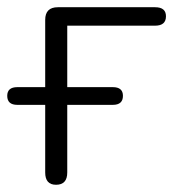

<svg xmlns="http://www.w3.org/2000/svg" viewBox="-22 -505 485 531"><path d="M133 6Q103 6 103 -28V-215H26Q-2 -215 -2 -240Q-2 -264 26 -264H103V-450Q103 -485 138 -485H407Q437 -485 437 -460Q437 -434 407 -434H164V-264H290Q318 -264 318 -240Q318 -215 290 -215H164V-28Q164 6 133 6Z"/></svg>

Font: Nunito Light
Style: Regular
Weight: 300
Designer: Vernon Adams
Foundry: Vernon Adams
Version: Version 3.601; ttfautohint (v1.8.2.53-6de2)